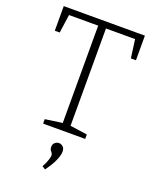

<svg xmlns="http://www.w3.org/2000/svg" viewBox="-170 -790 911 1136"><g transform="rotate(20 285.5 -222.0)"><path d="M153 0V-28L272 -45L261 -31V-667L273 -656H65L79 -668L61 -540H30V-695H541V-540H509L492 -667L505 -656H298L310 -667V-31L299 -45L418 -28V0ZM256 251 236 238Q252 209 258 189Q264 169 264 161Q264 151 259 145Q254 139 249.5 132Q245 125 245 113Q245 95 256.5 85.5Q268 76 282 76Q295 76 306.5 86Q318 96 318 117Q318 139 303 173.5Q288 208 256 251Z"/></g></svg>

Font: Bitter Thin Light
Style: Regular
Weight: 300
Version: Version 2.002